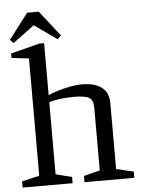

<svg xmlns="http://www.w3.org/2000/svg" viewBox="-59 -937 729 983"><g transform="rotate(-5 305.0 -445.0)"><path d="M17 0V-32L107 -53V-656L18 -666V-689L166 -727H191V-460Q211 -469 240 -478Q269 -487 302.5 -493.5Q336 -500 368 -500Q404 -500 434.5 -490Q465 -480 483.5 -456Q502 -432 502 -391V-53L591 -32V0H335V-32L418 -53V-374Q418 -414 397.5 -427Q377 -440 318 -440Q286 -440 251.5 -436Q217 -432 191 -424V-53L274 -32V0ZM35 -741 18 -759 118 -890H178L280 -759L262 -741L146 -823Z"/></g></svg>

Font: Manuale
Style: Regular
Weight: 400
Designer: Eduardo Tunni / Pablo Cosgaya
Foundry: Eduardo Tunni / Pablo Cosgaya
Version: Version 1.002